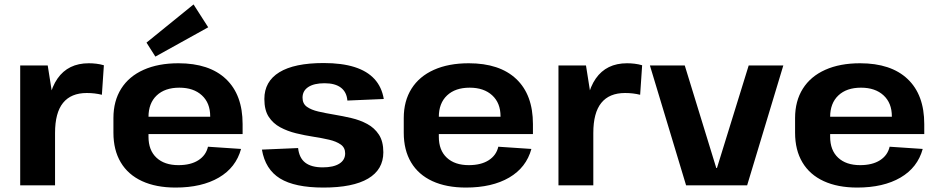

<svg xmlns="http://www.w3.org/2000/svg" viewBox="-20 -835 4236 865"><path d="M71 -540H195L228 -331V0H71ZM191 -277Q191 -412 239 -481Q287 -550 380 -550Q396 -550 413.5 -548Q431 -546 448 -541L439 -408Q407 -416 371 -416Q300 -416 264 -371.5Q228 -327 228 -236Z M771 10Q683 10 620 -19Q557 -48 524 -103.5Q491 -159 491 -237V-303Q491 -380 526 -435.5Q561 -491 627 -520.5Q693 -550 784 -550Q923 -550 998 -479Q1073 -408 1073 -276V-231H620V-309H949L927 -279V-311Q927 -371 889.5 -405.5Q852 -440 788 -440Q723 -440 686 -405Q649 -370 649 -308V-219Q649 -158 685 -124.5Q721 -91 784 -91Q839 -91 873.5 -113Q908 -135 917 -174L1066 -164Q1043 -80 966 -35Q889 10 771 10ZM918 -712 680 -580 640 -643 852 -815Z M1437 10Q1308 10 1241.5 -31Q1175 -72 1160 -161L1323 -168Q1328 -123 1355.5 -102Q1383 -81 1434 -81Q1482 -81 1508.5 -97.5Q1535 -114 1535 -144Q1535 -170 1515 -184Q1495 -198 1463 -205.5Q1431 -213 1392 -219Q1353 -225 1314 -234.5Q1275 -244 1242.5 -261.5Q1210 -279 1190.5 -309Q1171 -339 1171 -389Q1171 -468 1238.5 -509.5Q1306 -551 1438 -551Q1520 -551 1577 -533Q1634 -515 1667 -479Q1700 -443 1709 -389L1545 -382Q1542 -420 1516 -440Q1490 -460 1442 -460Q1395 -460 1369 -443Q1343 -426 1343 -395Q1343 -368 1362.5 -354Q1382 -340 1414.5 -332.5Q1447 -325 1486 -318.5Q1525 -312 1563.5 -303Q1602 -294 1634.5 -276.5Q1667 -259 1687 -228.5Q1707 -198 1707 -149Q1707 -71 1638.5 -30.5Q1570 10 1437 10Z M2079 10Q1991 10 1928 -19Q1865 -48 1832 -103.5Q1799 -159 1799 -237V-303Q1799 -380 1834 -435.5Q1869 -491 1935 -520.5Q2001 -550 2092 -550Q2231 -550 2306 -479Q2381 -408 2381 -276V-231H1928V-309H2257L2235 -279V-311Q2235 -371 2197.5 -405.5Q2160 -440 2096 -440Q2031 -440 1994 -405Q1957 -370 1957 -308V-219Q1957 -158 1993 -124.5Q2029 -91 2092 -91Q2147 -91 2181.5 -113Q2216 -135 2225 -174L2374 -164Q2351 -80 2274 -35Q2197 10 2079 10Z M2496 -540H2620L2653 -331V0H2496ZM2616 -277Q2616 -412 2664 -481Q2712 -550 2805 -550Q2821 -550 2838.5 -548Q2856 -546 2873 -541L2864 -408Q2832 -416 2796 -416Q2725 -416 2689 -371.5Q2653 -327 2653 -236Z M2908 -540H3065L3207 -78H3210L3353 -540H3509L3346 0H3071Z M3842 10Q3754 10 3691 -19Q3628 -48 3595 -103.5Q3562 -159 3562 -237V-303Q3562 -380 3597 -435.5Q3632 -491 3698 -520.5Q3764 -550 3855 -550Q3994 -550 4069 -479Q4144 -408 4144 -276V-231H3691V-309H4020L3998 -279V-311Q3998 -371 3960.5 -405.5Q3923 -440 3859 -440Q3794 -440 3757 -405Q3720 -370 3720 -308V-219Q3720 -158 3756 -124.5Q3792 -91 3855 -91Q3910 -91 3944.5 -113Q3979 -135 3988 -174L4137 -164Q4114 -80 4037 -35Q3960 10 3842 10Z"/></svg>

Font: Pathway Extreme
Style: Bold
Weight: 700
Designer: Eduardo Rodriguez Tunni
Foundry: Eduardo Rodriguez Tunni
Version: Version 1.001;gftools[0.9.26]